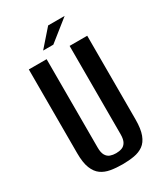

<svg xmlns="http://www.w3.org/2000/svg" viewBox="-184 -805 778 897"><g transform="rotate(-30 205.0 -356.0)"><path d="M205 12Q171 12 142 7Q113 2 92 -13Q71 -28 59 -58Q47 -88 47 -139V-591H143V-114Q143 -87 151.5 -72.5Q160 -58 174 -53Q188 -48 205 -48Q222 -48 236 -53Q250 -58 258.5 -72.5Q267 -87 267 -114V-591H362V-140Q362 -89 350.5 -58.5Q339 -28 318 -13Q297 2 268 7Q239 12 205 12ZM149 -634 228 -724H317L204 -634Z"/></g></svg>

Font: Alumni Sans Thin SemiBold
Style: Regular
Weight: 600
Version: Version 1.018